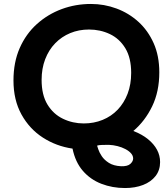

<svg xmlns="http://www.w3.org/2000/svg" viewBox="-20 -733 834 969"><path d="M611 216Q547 216 491.5 194.5Q436 173 398 129Q360 85 346 17Q264 5 196.5 -38.5Q129 -82 88.5 -155Q48 -228 48 -327Q48 -419 79.5 -490.5Q111 -562 166 -611.5Q221 -661 291 -687Q361 -713 439 -713Q506 -713 568 -690Q630 -667 678.5 -623Q727 -579 755.5 -515Q784 -451 784 -368Q784 -271 748 -196.5Q712 -122 653 -72Q697 -55 727 -30.5Q757 -6 772.5 23Q788 52 788 85Q788 126 765 155.5Q742 185 702 200.5Q662 216 611 216ZM591 106Q624 107 638 94Q652 81 652 67Q652 53 641.5 41Q631 29 613 19.5Q595 10 573.5 4.5Q552 -1 530 -2Q512 -2 495 -1.5Q478 -1 470 2Q471 5 476 20.5Q481 36 493.5 55Q506 74 529.5 89Q553 104 591 106ZM403 -110Q454 -110 498 -128Q542 -146 574 -179.5Q606 -213 624 -260Q642 -307 642 -365Q642 -441 612.5 -489.5Q583 -538 534.5 -561Q486 -584 429 -584Q378 -584 334.5 -566Q291 -548 258.5 -514.5Q226 -481 208 -434Q190 -387 190 -330Q190 -254 219.5 -205.5Q249 -157 298 -133.5Q347 -110 403 -110Z"/></svg>

Font: MuseoModerno Thin SemiBold
Style: Italic
Weight: 600
Italic angle: -9°
Version: Version 1.003